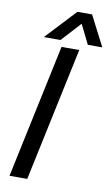

<svg xmlns="http://www.w3.org/2000/svg" viewBox="-102 -994 609 1045"><g transform="rotate(10 202.5 -471.5)"><path d="M82 -776 238 -943H319L405 -776H325L272 -883L174 -776ZM29 0 186 -740H284L127 0Z"/></g></svg>

Font: Be Vietnam Pro
Style: Italic
Weight: 400
Italic angle: -12°
Designer: Lam Bao, Tony Le, Vietanh Nguyen
Foundry: Yellow Type Foundry
Version: Version 1.002; ttfautohint (v1.8.3)